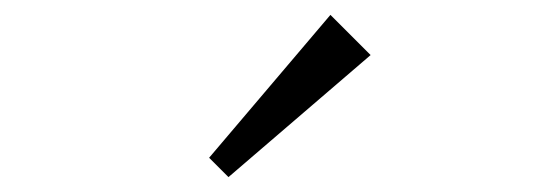

<svg xmlns="http://www.w3.org/2000/svg" viewBox="-20 -933 735 258"><path d="M478 -859 287 -695 261 -721 424 -913Z"/></svg>

Font: TypoPRO Sinkin Sans
Style: 300 Light
Weight: 300
Designer: Keith Bates
Foundry: K-Type
Version: Sinkin Sans (version 1.0)  by Keith Bates   •   © 2014   www